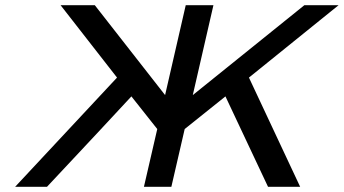

<svg xmlns="http://www.w3.org/2000/svg" viewBox="-20 -715 1316 735"><path d="M38 0 428 -418 212 -695H343L612 -351L691 -695H797L718 -351L1145 -695H1276L933 -418L1129 0H1006L843 -346L687 -221L636 0H531L582 -221L483 -346Q387 -242 160 0Z"/></svg>

Font: Coval
Style: Medium Italic
Weight: 500
Foundry: Context Ltd
Version: Version 001.000